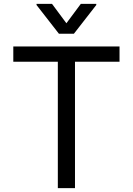

<svg xmlns="http://www.w3.org/2000/svg" viewBox="-20 -966 682 986"><path d="M48.3 -649.1V-727.3H593.8V-649.1H365.1V0H277V-649.1ZM247.2 -946 321 -846.6 394.9 -946H474.4V-940.3L359.4 -792.6H282.7L167.6 -940.3V-946Z"/></svg>

Font: Inter Zeller
Style: Regular
Weight: 400
Designer: Rasmus Andersson; Joe Bland
Foundry: zeller
Version: Version 3.015;git-dec3a8cb1